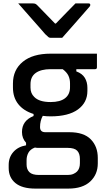

<svg xmlns="http://www.w3.org/2000/svg" viewBox="-20 -857 640 1127"><path d="M345 -635H277Q270 -635 264.5 -639Q259 -643 245 -657Q238 -666 219.5 -686.5Q201 -707 177.5 -734Q154 -761 130 -788Q106 -815 87 -837H170Q181 -837 186.5 -835Q192 -833 199 -826Q210 -815 236.5 -787.5Q263 -760 303 -719H308Q347 -759 373.5 -786.5Q400 -814 423 -837H500Q510 -837 510 -828Q510 -824 507 -819.5Q504 -815 490 -800Q478 -787 458.5 -764Q439 -741 416.5 -716Q394 -691 375 -669Q356 -647 345 -635ZM109 -82Q109 -149 177 -176V-188Q119 -206 87.5 -245.5Q56 -285 56 -343V-367Q56 -447 114 -494.5Q172 -542 277 -542H549V-462Q549 -451 538 -451H428V-438Q463 -425 478 -400Q493 -375 493 -342V-323Q493 -255 437.5 -214.5Q382 -174 277 -174Q253 -174 231 -177Q215 -148 215 -111Q215 -81 246 -81H387Q472 -81 513 -39Q554 3 554 70V102Q554 167 509.5 208.5Q465 250 381 250H187Q110 250 70.5 217.5Q31 185 31 129V111Q31 66 58.5 35Q86 4 133 -4V-19Q109 -45 109 -82ZM277 -258Q333 -258 362 -280.5Q391 -303 391 -345V-368Q391 -393 381.5 -413Q372 -433 348 -451H277Q221 -451 190 -429Q159 -407 159 -363V-343Q159 -309 181 -288Q210 -258 277 -258ZM209 170H377Q397 170 410.5 164Q424 158 432 150Q449 133 449 101V76Q449 44 433 27.5Q417 11 377 11H202Q193 11 185 9Q158 19 147 39Q136 59 136 83V109Q136 137 152.5 153.5Q169 170 209 170Z"/></svg>

Font: Recursive Sn Lnr St Med
Style: Regular
Weight: 500
Version: Version 1.085;hotconv 1.1.0;makeotfexe 2.6.0; ttfautohint (v